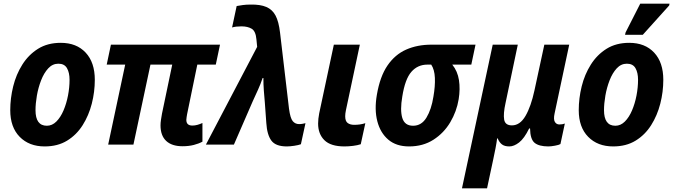

<svg xmlns="http://www.w3.org/2000/svg" viewBox="-20 -790 3679 1049"><path d="M224 10Q139 10 87.5 -42.5Q36 -95 36 -188Q36 -253 52 -318Q68 -383 102 -437Q136 -491 188 -523.5Q240 -556 312 -556Q398 -556 448 -502.5Q498 -449 498 -354Q498 -288 481.5 -223.5Q465 -159 431.5 -106Q398 -53 346.5 -21.5Q295 10 224 10ZM236 -103Q265 -103 288 -126Q311 -149 327 -186.5Q343 -224 351.5 -268Q360 -312 360 -354Q360 -393 346 -417.5Q332 -442 299 -442Q267 -442 243.5 -416.5Q220 -391 204.5 -351Q189 -311 181.5 -267.5Q174 -224 174 -188Q174 -103 236 -103Z M977 9Q919 9 888 -20Q857 -49 857 -105Q857 -119 859.5 -135.5Q862 -152 865 -169L921 -437H802L709 0H571L664 -437H563L586 -546H1182L1159 -437H1058L1002 -165Q1001 -157 999.5 -149.5Q998 -142 998 -135Q998 -104 1031 -104Q1045 -104 1059 -108Q1073 -112 1086 -118V-16Q1066 -5 1038.5 2Q1011 9 977 9Z M1547 10Q1486 10 1462.5 -22Q1439 -54 1435 -118L1427 -229Q1424 -260 1421.5 -295Q1419 -330 1419 -364H1415Q1403 -329 1390 -300.5Q1377 -272 1361 -237L1258 0H1105L1385 -534L1381 -575Q1377 -620 1355 -633Q1333 -646 1299 -646Q1284 -646 1271 -644.5Q1258 -643 1248 -640L1273 -757Q1288 -760 1307 -762.5Q1326 -765 1350 -765Q1402 -766 1435 -752Q1468 -738 1485.5 -705Q1503 -672 1510 -612L1559 -196Q1566 -144 1579.5 -128Q1593 -112 1614 -112Q1624 -112 1632 -113.5Q1640 -115 1649 -117L1624 -2Q1611 3 1587.5 6.5Q1564 10 1547 10Z M1862 10Q1787 10 1752.5 -24Q1718 -58 1718 -115Q1718 -140 1724 -171L1804 -546H1946L1870 -188Q1866 -169 1866 -155Q1866 -128 1879.5 -118Q1893 -108 1915 -108Q1931 -108 1945.5 -110Q1960 -112 1976 -117L1951 -2Q1933 4 1908.5 7Q1884 10 1862 10Z M2215 10Q2145 10 2101.5 -27Q2058 -64 2041.5 -127.5Q2025 -191 2039 -272Q2056 -372 2097 -432Q2138 -492 2199 -519Q2260 -546 2337 -546H2578L2555 -437H2451Q2480 -401 2487.5 -352.5Q2495 -304 2486 -248Q2475 -181 2440 -122Q2405 -63 2348 -26.5Q2291 10 2215 10ZM2237 -103Q2283 -103 2310 -147.5Q2337 -192 2348 -262Q2358 -319 2356 -364.5Q2354 -410 2336 -437H2315Q2262 -437 2227.5 -397.5Q2193 -358 2178 -263Q2165 -188 2178 -145.5Q2191 -103 2237 -103Z M2504 239 2672 -546H2809L2742 -227Q2729 -168 2734.5 -136.5Q2740 -105 2777 -105Q2821 -105 2851 -156.5Q2881 -208 2900 -296L2954 -546H3090L3010 -170Q3003 -138 3011.5 -124Q3020 -110 3036 -110Q3053 -110 3066 -115L3042 -3Q3034 2 3012 6Q2990 10 2976 10Q2925 10 2901 -9.5Q2877 -29 2876 -88H2871Q2844 -33 2816 -11.5Q2788 10 2763 10Q2737 10 2722.5 -1Q2708 -12 2699 -34H2696Q2694 -15 2687.5 19Q2681 53 2675 80L2641 239Z M3330 10Q3245 10 3193.5 -42.5Q3142 -95 3142 -188Q3142 -253 3158 -318Q3174 -383 3208 -437Q3242 -491 3294 -523.5Q3346 -556 3418 -556Q3504 -556 3554 -502.5Q3604 -449 3604 -354Q3604 -288 3587.5 -223.5Q3571 -159 3537.5 -106Q3504 -53 3452.5 -21.5Q3401 10 3330 10ZM3342 -103Q3371 -103 3394 -126Q3417 -149 3433 -186.5Q3449 -224 3457.5 -268Q3466 -312 3466 -354Q3466 -393 3452 -417.5Q3438 -442 3405 -442Q3373 -442 3349.5 -416.5Q3326 -391 3310.5 -351Q3295 -311 3287.5 -267.5Q3280 -224 3280 -188Q3280 -103 3342 -103ZM3395 -600 3398 -613 3478 -770H3638L3636 -760L3492 -600Z"/></svg>

Font: Noto Sans SemiCondensed
Style: Bold Italic
Weight: 700
Width: 4
Italic angle: -12°
Designer: Monotype Design Team
Foundry: Monotype Imaging Inc.
Version: Version 2.013; ttfautohint (v1.8.4.7-5d5b)